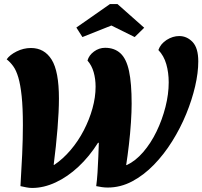

<svg xmlns="http://www.w3.org/2000/svg" viewBox="-20 -917 999 948"><path d="M139 11Q124 11 109.5 8Q95 5 81 2Q86 -77 89.5 -154.5Q93 -232 93 -299Q93 -385 87 -442Q81 -499 70.5 -534.5Q60 -570 45 -590.5Q30 -611 13 -624Q28 -646 62 -663Q96 -680 133 -680Q199 -680 235 -622.5Q271 -565 271 -430Q271 -369 264 -282.5Q257 -196 245 -103H248Q291 -132 328.5 -176Q366 -220 393.5 -273Q421 -326 436.5 -381.5Q452 -437 452 -489Q452 -527 442.5 -560.5Q433 -594 412 -618Q419 -644 444 -662.5Q469 -681 499 -681Q545 -681 574.5 -654Q604 -627 617 -566.5Q630 -506 630 -405Q630 -366 626.5 -312Q623 -258 616.5 -202.5Q610 -147 603 -102H606Q649 -122 687 -166Q725 -210 753 -268Q781 -326 797 -389Q813 -452 813 -510Q813 -559 801 -600.5Q789 -642 762 -670Q773 -701 803 -720Q833 -739 865 -739Q903 -739 931 -709.5Q959 -680 959 -614Q959 -558 943.5 -491Q928 -424 899.5 -354.5Q871 -285 830.5 -220Q790 -155 740 -103.5Q690 -52 632.5 -21.5Q575 9 512 9Q498 9 483.5 7Q469 5 455 2Q459 -26 461.5 -65Q464 -104 465.5 -143.5Q467 -183 468 -212H464Q421 -144 367.5 -94Q314 -44 255 -16.5Q196 11 139 11ZM387 -734 357 -781 523 -897H560L692 -780L645 -734L530 -791Z"/></svg>

Font: Sansita Swashed
Style: Bold
Weight: 700
Designer: Pablo Cosgaya
Foundry: Omnibus-Type
Version: Version 1.003; ttfautohint (v1.8.3)